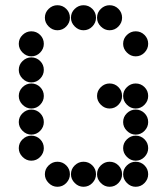

<svg xmlns="http://www.w3.org/2000/svg" viewBox="-20 -718 640 736"><path d="M152 -650Q152 -631 166.5 -616.5Q181 -602 200 -602Q220 -602 234 -616.5Q248 -631 248 -650Q248 -670 234 -684Q220 -698 200 -698Q181 -698 166.5 -684Q152 -670 152 -650ZM252 -650Q252 -631 266.5 -616.5Q281 -602 300 -602Q320 -602 334 -616.5Q348 -631 348 -650Q348 -670 334 -684Q320 -698 300 -698Q281 -698 266.5 -684Q252 -670 252 -650ZM352 -650Q352 -631 366.5 -616.5Q381 -602 400 -602Q420 -602 434 -616.5Q448 -631 448 -650Q448 -670 434 -684Q420 -698 400 -698Q381 -698 366.5 -684Q352 -670 352 -650ZM52 -550Q52 -531 66.5 -516.5Q81 -502 100 -502Q120 -502 134 -516.5Q148 -531 148 -550Q148 -570 134 -584Q120 -598 100 -598Q81 -598 66.5 -584Q52 -570 52 -550ZM452 -550Q452 -531 466.5 -516.5Q481 -502 500 -502Q520 -502 534 -516.5Q548 -531 548 -550Q548 -570 534 -584Q520 -598 500 -598Q481 -598 466.5 -584Q452 -570 452 -550ZM52 -450Q52 -431 66.5 -416.5Q81 -402 100 -402Q120 -402 134 -416.5Q148 -431 148 -450Q148 -470 134 -484Q120 -498 100 -498Q81 -498 66.5 -484Q52 -470 52 -450ZM52 -350Q52 -331 66.5 -316.5Q81 -302 100 -302Q120 -302 134 -316.5Q148 -331 148 -350Q148 -370 134 -384Q120 -398 100 -398Q81 -398 66.5 -384Q52 -370 52 -350ZM352 -350Q352 -331 366.5 -316.5Q381 -302 400 -302Q420 -302 434 -316.5Q448 -331 448 -350Q448 -370 434 -384Q420 -398 400 -398Q381 -398 366.5 -384Q352 -370 352 -350ZM452 -350Q452 -331 466.5 -316.5Q481 -302 500 -302Q520 -302 534 -316.5Q548 -331 548 -350Q548 -370 534 -384Q520 -398 500 -398Q481 -398 466.5 -384Q452 -370 452 -350ZM52 -250Q52 -231 66.5 -216.5Q81 -202 100 -202Q120 -202 134 -216.5Q148 -231 148 -250Q148 -270 134 -284Q120 -298 100 -298Q81 -298 66.5 -284Q52 -270 52 -250ZM452 -250Q452 -231 466.5 -216.5Q481 -202 500 -202Q520 -202 534 -216.5Q548 -231 548 -250Q548 -270 534 -284Q520 -298 500 -298Q481 -298 466.5 -284Q452 -270 452 -250ZM52 -150Q52 -131 66.5 -116.5Q81 -102 100 -102Q120 -102 134 -116.5Q148 -131 148 -150Q148 -170 134 -184Q120 -198 100 -198Q81 -198 66.5 -184Q52 -170 52 -150ZM452 -150Q452 -131 466.5 -116.5Q481 -102 500 -102Q520 -102 534 -116.5Q548 -131 548 -150Q548 -170 534 -184Q520 -198 500 -198Q481 -198 466.5 -184Q452 -170 452 -150ZM152 -50Q152 -31 166.5 -16.5Q181 -2 200 -2Q220 -2 234 -16.5Q248 -31 248 -50Q248 -70 234 -84Q220 -98 200 -98Q181 -98 166.5 -84Q152 -70 152 -50ZM252 -50Q252 -31 266.5 -16.5Q281 -2 300 -2Q320 -2 334 -16.5Q348 -31 348 -50Q348 -70 334 -84Q320 -98 300 -98Q281 -98 266.5 -84Q252 -70 252 -50ZM352 -50Q352 -31 366.5 -16.5Q381 -2 400 -2Q420 -2 434 -16.5Q448 -31 448 -50Q448 -70 434 -84Q420 -98 400 -98Q381 -98 366.5 -84Q352 -70 352 -50ZM452 -50Q452 -31 466.5 -16.5Q481 -2 500 -2Q520 -2 534 -16.5Q548 -31 548 -50Q548 -70 534 -84Q520 -98 500 -98Q481 -98 466.5 -84Q452 -70 452 -50Z"/></svg>

Font: Matrix Sans Print
Style: Regular
Weight: 400
Designer: Brad Neil
Version: Version 1.100